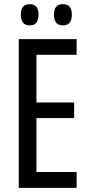

<svg xmlns="http://www.w3.org/2000/svg" viewBox="-20 -902 442 922"><path d="M348 0H70V-714H348V-639H155V-410H336V-335H155V-76H348ZM239 -832Q239 -780 282 -780Q325 -780 325 -832Q325 -882 282 -882Q239 -882 239 -832ZM80 -832Q80 -780 123 -780Q165 -780 165 -832Q165 -882 123 -882Q80 -882 80 -832Z"/></svg>

Font: Noto Sans Display Condensed
Style: Regular
Weight: 400
Width: 3
Designer: Monotype Design Team
Foundry: Monotype Imaging Inc.
Version: Version 1.900